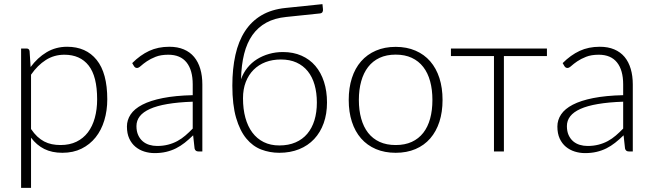

<svg xmlns="http://www.w3.org/2000/svg" viewBox="-20 -732 3156 928"><path d="M130 -108.5Q144.5 -87 160.2 -72.2Q176 -57.5 193.5 -48.2Q211 -39 230.8 -35Q250.5 -31 272.5 -31Q316.5 -31 349.5 -47Q382.5 -63 404.8 -92.2Q427 -121.5 438.2 -162.2Q449.5 -203 449.5 -252Q449.5 -363 408.5 -415.2Q367.5 -467.5 291 -467.5Q241.5 -467.5 201.5 -442Q161.5 -416.5 130 -371ZM128 -408Q161 -453 205.2 -479.5Q249.5 -506 304.5 -506Q396 -506 447.2 -442.5Q498.5 -379 498.5 -252Q498.5 -197.5 484.2 -150.2Q470 -103 442.2 -68.2Q414.5 -33.5 374.2 -13.5Q334 6.5 281.5 6.5Q231 6.5 194 -12Q157 -30.5 130 -66.5V176H82V-497.5H108.5Q121 -497.5 123 -485Z M911.5 -240.5Q840.5 -238 789.2 -229.2Q738 -220.5 704.8 -205.5Q671.5 -190.5 655.5 -169.8Q639.5 -149 639.5 -122.5Q639.5 -97.5 647.8 -79.2Q656 -61 669.8 -49.2Q683.5 -37.5 701.5 -32Q719.5 -26.5 739 -26.5Q768 -26.5 792.2 -32.8Q816.5 -39 837.2 -50.2Q858 -61.5 876 -77Q894 -92.5 911.5 -110.5ZM619 -427Q658 -466 701 -486Q744 -506 798.5 -506Q838.5 -506 868.5 -493.2Q898.5 -480.5 918.2 -456.8Q938 -433 948 -399.2Q958 -365.5 958 -324V0H939Q924 0 920.5 -14L913.5 -78Q893 -58 872.8 -42Q852.5 -26 830.5 -15Q808.5 -4 783 2Q757.5 8 727 8Q701.5 8 677.5 0.5Q653.5 -7 634.8 -22.5Q616 -38 604.8 -62.2Q593.5 -86.5 593.5 -120.5Q593.5 -152 611.5 -179Q629.5 -206 668 -226Q706.5 -246 766.8 -258Q827 -270 911.5 -272V-324Q911.5 -393 881.8 -430.2Q852 -467.5 793.5 -467.5Q757.5 -467.5 732.2 -457.5Q707 -447.5 689.5 -435.5Q672 -423.5 661 -413.5Q650 -403.5 642.5 -403.5Q637 -403.5 633.5 -406Q630 -408.5 627.5 -412.5Z M1330 -29Q1374.5 -29 1408.5 -43.8Q1442.5 -58.5 1465.2 -85.5Q1488 -112.5 1499.8 -150.8Q1511.5 -189 1511.5 -236.5Q1511.5 -283.5 1500.5 -322Q1489.5 -360.5 1467.5 -387.8Q1445.5 -415 1413 -429.8Q1380.5 -444.5 1337.5 -444.5Q1297 -444.5 1263.5 -431.8Q1230 -419 1205.8 -394.8Q1181.5 -370.5 1168 -335.8Q1154.5 -301 1154.5 -257Q1154.5 -205 1166 -163Q1177.5 -121 1199.8 -91.2Q1222 -61.5 1254.8 -45.2Q1287.5 -29 1330 -29ZM1363 -650Q1307.5 -644.5 1267.2 -622.5Q1227 -600.5 1200.2 -562.8Q1173.5 -525 1160 -471.5Q1146.5 -418 1145 -349Q1156 -380 1175.8 -404.5Q1195.5 -429 1222.2 -445.8Q1249 -462.5 1280.8 -471.5Q1312.5 -480.5 1347.5 -480.5Q1397.5 -480.5 1437.2 -463Q1477 -445.5 1504.2 -413.5Q1531.5 -381.5 1546 -336.5Q1560.5 -291.5 1560.5 -236.5Q1560.5 -181.5 1544.5 -136.8Q1528.5 -92 1498.5 -60Q1468.5 -28 1425.8 -10.8Q1383 6.5 1330 6.5Q1284 6.5 1242.8 -9.2Q1201.5 -25 1170.5 -62.5Q1139.5 -100 1121.2 -162.5Q1103 -225 1103 -318Q1103 -400 1117.8 -466.2Q1132.5 -532.5 1163.8 -580.8Q1195 -629 1243.5 -657.8Q1292 -686.5 1359.5 -693.5L1538.5 -712L1541 -688Q1542 -679 1538.5 -673.5Q1535 -668 1526 -667Z M1892.5 -505.5Q1946 -505.5 1988.2 -487.2Q2030.5 -469 2059.5 -435.5Q2088.5 -402 2103.8 -354.8Q2119 -307.5 2119 -249Q2119 -190.5 2103.8 -143.5Q2088.5 -96.5 2059.5 -63Q2030.5 -29.5 1988.2 -11.5Q1946 6.5 1892.5 6.5Q1839 6.5 1796.8 -11.5Q1754.5 -29.5 1725.2 -63Q1696 -96.5 1680.8 -143.5Q1665.5 -190.5 1665.5 -249Q1665.5 -307.5 1680.8 -354.8Q1696 -402 1725.2 -435.5Q1754.5 -469 1796.8 -487.2Q1839 -505.5 1892.5 -505.5ZM1892.5 -31Q1937 -31 1970.2 -46.2Q2003.5 -61.5 2025.8 -90Q2048 -118.5 2059 -158.8Q2070 -199 2070 -249Q2070 -298.5 2059 -339Q2048 -379.5 2025.8 -408.2Q2003.5 -437 1970.2 -452.5Q1937 -468 1892.5 -468Q1848 -468 1814.8 -452.5Q1781.5 -437 1759.2 -408.2Q1737 -379.5 1725.8 -339Q1714.5 -298.5 1714.5 -249Q1714.5 -199 1725.8 -158.8Q1737 -118.5 1759.2 -90Q1781.5 -61.5 1814.8 -46.2Q1848 -31 1892.5 -31Z M2623.5 -461H2415.5V0H2367.5V-461H2159.5V-497.5H2623.5Z M2992 -240.5Q2921 -238 2869.8 -229.2Q2818.5 -220.5 2785.2 -205.5Q2752 -190.5 2736 -169.8Q2720 -149 2720 -122.5Q2720 -97.5 2728.2 -79.2Q2736.5 -61 2750.2 -49.2Q2764 -37.5 2782 -32Q2800 -26.5 2819.5 -26.5Q2848.5 -26.5 2872.8 -32.8Q2897 -39 2917.8 -50.2Q2938.5 -61.5 2956.5 -77Q2974.5 -92.5 2992 -110.5ZM2699.5 -427Q2738.5 -466 2781.5 -486Q2824.5 -506 2879 -506Q2919 -506 2949 -493.2Q2979 -480.5 2998.8 -456.8Q3018.5 -433 3028.5 -399.2Q3038.5 -365.5 3038.5 -324V0H3019.5Q3004.5 0 3001 -14L2994 -78Q2973.5 -58 2953.2 -42Q2933 -26 2911 -15Q2889 -4 2863.5 2Q2838 8 2807.5 8Q2782 8 2758 0.5Q2734 -7 2715.2 -22.5Q2696.5 -38 2685.2 -62.2Q2674 -86.5 2674 -120.5Q2674 -152 2692 -179Q2710 -206 2748.5 -226Q2787 -246 2847.2 -258Q2907.5 -270 2992 -272V-324Q2992 -393 2962.2 -430.2Q2932.5 -467.5 2874 -467.5Q2838 -467.5 2812.8 -457.5Q2787.5 -447.5 2770 -435.5Q2752.5 -423.5 2741.5 -413.5Q2730.5 -403.5 2723 -403.5Q2717.5 -403.5 2714 -406Q2710.5 -408.5 2708 -412.5Z"/></svg>

Font: Lato 2
Style: Regular
Weight: 300
Designer: Lukasz Dziedzic with Adam Twardoch and Botio Nikoltchev
Foundry: tyPoland Lukasz Dziedzic
Version: Version 2.015; 2015-08-06; http://www.latofonts.com/